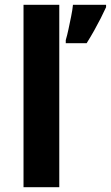

<svg xmlns="http://www.w3.org/2000/svg" viewBox="-20 -780 462 800"><path d="M227 0H78V-760H227ZM422 -750Q412 -728 399.5 -703.5Q387 -679 372.5 -653Q358 -627 341 -600H254V-613Q260 -633 265.5 -659Q271 -685 276.5 -712Q282 -739 284 -760H422Z"/></svg>

Font: Noto Sans Tai Tham
Style: Regular
Weight: 400
Designer: Monotype Design Team 2013. Revised by David WIlliams 2020
Foundry: Monotype Imaging Inc.
Version: Version 2.002